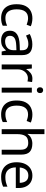

<svg xmlns="http://www.w3.org/2000/svg" viewBox="1282 -2082 810 3414"><g transform="rotate(90 1687.0 -375.0)"><path d="M300 10Q229 10 173.5 -19Q118 -48 86.5 -109Q55 -170 55 -265Q55 -364 88 -426Q121 -488 177.5 -517Q234 -546 306 -546Q347 -546 385 -537.5Q423 -529 447 -517L420 -444Q396 -453 364 -461Q332 -469 304 -469Q146 -469 146 -266Q146 -169 184.5 -117.5Q223 -66 299 -66Q343 -66 376.5 -75Q410 -84 438 -97V-19Q411 -5 378.5 2.5Q346 10 300 10Z M768 -545Q866 -545 913 -502Q960 -459 960 -365V0H896L879 -76H875Q840 -32 801.5 -11Q763 10 695 10Q622 10 574 -28.5Q526 -67 526 -149Q526 -229 589 -272.5Q652 -316 783 -320L874 -323V-355Q874 -422 845 -448Q816 -474 763 -474Q721 -474 683 -461.5Q645 -449 612 -433L585 -499Q620 -518 668 -531.5Q716 -545 768 -545ZM794 -259Q694 -255 655.5 -227Q617 -199 617 -148Q617 -103 644.5 -82Q672 -61 715 -61Q783 -61 828 -98.5Q873 -136 873 -214V-262Z M1376 -546Q1391 -546 1408.5 -544.5Q1426 -543 1439 -540L1428 -459Q1415 -462 1399.5 -464Q1384 -466 1370 -466Q1329 -466 1293 -443.5Q1257 -421 1235.5 -380.5Q1214 -340 1214 -286V0H1126V-536H1198L1208 -438H1212Q1238 -482 1279 -514Q1320 -546 1376 -546Z M1584 -737Q1604 -737 1619.5 -723.5Q1635 -710 1635 -681Q1635 -653 1619.5 -639Q1604 -625 1584 -625Q1562 -625 1547 -639Q1532 -653 1532 -681Q1532 -710 1547 -723.5Q1562 -737 1584 -737ZM1627 -536V0H1539V-536Z M2012 10Q1941 10 1885.5 -19Q1830 -48 1798.5 -109Q1767 -170 1767 -265Q1767 -364 1800 -426Q1833 -488 1889.5 -517Q1946 -546 2018 -546Q2059 -546 2097 -537.5Q2135 -529 2159 -517L2132 -444Q2108 -453 2076 -461Q2044 -469 2016 -469Q1858 -469 1858 -266Q1858 -169 1896.5 -117.5Q1935 -66 2011 -66Q2055 -66 2088.5 -75Q2122 -84 2150 -97V-19Q2123 -5 2090.5 2.5Q2058 10 2012 10Z M2365 -537Q2365 -497 2360 -462H2366Q2392 -503 2436.5 -524Q2481 -545 2533 -545Q2631 -545 2680 -498.5Q2729 -452 2729 -349V0H2642V-343Q2642 -472 2522 -472Q2432 -472 2398.5 -421.5Q2365 -371 2365 -277V0H2277V-760H2365Z M3102 -546Q3171 -546 3220.5 -516Q3270 -486 3296.5 -431.5Q3323 -377 3323 -304V-251H2956Q2958 -160 3002.5 -112.5Q3047 -65 3127 -65Q3178 -65 3217.5 -74.5Q3257 -84 3299 -102V-25Q3258 -7 3218 1.5Q3178 10 3123 10Q3047 10 2988.5 -21Q2930 -52 2897.5 -113.5Q2865 -175 2865 -264Q2865 -352 2894.5 -415Q2924 -478 2977.5 -512Q3031 -546 3102 -546ZM3101 -474Q3038 -474 3001.5 -433.5Q2965 -393 2958 -321H3231Q3230 -389 3199 -431.5Q3168 -474 3101 -474Z"/></g></svg>

Font: Go Noto Kurrent-Regular
Style: Regular
Weight: 400
Designer: Monotype Design Team
Foundry: Monotype Imaging Inc.
Version: Version 2.012; ttfautohint (v1.8.4.7-5d5b)